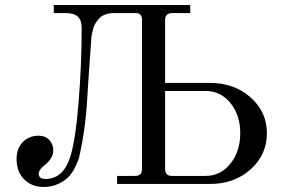

<svg xmlns="http://www.w3.org/2000/svg" viewBox="-20 -732 1132 764"><path d="M446 0V-32H518Q545 -32 545 -59V-653Q545 -680 520 -680H434Q416 -680 401 -675Q386 -670 377 -661Q368 -652 361 -641Q354 -630 351 -618.5Q348 -607 345.5 -595.5Q343 -584 343 -575Q343 -566 342 -560Q338 -508 333 -431.5Q328 -355 325.5 -315Q323 -275 316 -222.5Q309 -170 299 -125Q297 -115 295 -106Q293 -97 282 -73Q271 -49 257 -32.5Q243 -16 215.5 -2Q188 12 153 12Q107 12 76.5 -18Q46 -48 46 -100Q46 -142 71 -167Q96 -192 133 -192Q161 -192 176.5 -174.5Q192 -157 192 -134Q192 -100 153 -71Q134 -55 134 -41Q134 -20 161 -20Q231 -20 259 -106Q280 -170 292.5 -322.5Q305 -475 305 -621Q305 -651 290 -665.5Q275 -680 240 -680H194V-712H737V-680H665Q637 -680 637 -653V-402H816Q912 -402 977 -344.5Q1042 -287 1042 -202Q1042 -116 977 -58Q912 0 816 0ZM637 -370V-59Q637 -32 664 -32H798Q858 -32 897 -81Q936 -130 936 -202Q936 -274 897 -322Q858 -370 798 -370Z"/></svg>

Font: Old Standard TT
Style: Regular
Weight: 400
Designer: Alexey Kryukov <alexios@thessalonica.org.ru>
Version: Version 1.0